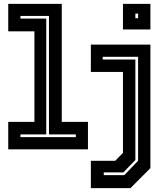

<svg xmlns="http://www.w3.org/2000/svg" viewBox="-20 -770 858 990"><path d="M22.5 0V-141.5H157.5V-608.5H22.5V-750H298.5V-141.5H433.5V0ZM85.5 -63H371V-77H232.5V-688H85.5V-674H218.5V-77H85.5ZM448.5 200V59H574L614 18.5V-399H448.5V-540H755.5V97L652.5 200ZM515 133H621L692 59V-477H509.5V-463H678V55L616 119H515ZM614 -618V-750H755.5V-618ZM678 -676H692V-700H678Z"/></svg>

Font: Tourney Thin
Style: Bold
Weight: 700
Version: Version 1.015